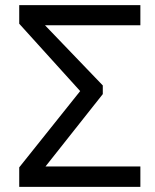

<svg xmlns="http://www.w3.org/2000/svg" viewBox="-20 -726 604 746"><path d="M54.7 0V-75.7L291.5 -372.1L54.7 -633.8V-706.1H525.4V-627.9H154.8L379.4 -394V-360.4L156.7 -79.1H525.4V0Z"/></svg>

Font: Monda
Style: Regular
Weight: 400
Designer: Vernon Adams
Foundry: Vernon Adams
Version: Version 2.100; ttfautohint (v1.8.3)